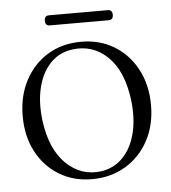

<svg xmlns="http://www.w3.org/2000/svg" viewBox="-44 -575 559 626"><g transform="rotate(-5 235.0 -262.0)"><path d="M236 -439.5Q296.5 -439.5 343.8 -410.8Q391 -382 418 -331Q445 -280 445 -214Q445 -148.5 417.8 -98Q390.5 -47.5 342.5 -18.8Q294.5 10 233 10Q172.5 10 125.5 -18.5Q78.5 -47 51.8 -97.5Q25 -148 25 -214Q25 -279.5 51.8 -330.5Q78.5 -381.5 126 -410.5Q173.5 -439.5 236 -439.5ZM264.5 -13Q306.5 -19 335.5 -48.8Q364.5 -78.5 376.8 -126.5Q389 -174.5 382 -235Q370 -331 321.8 -378.2Q273.5 -425.5 205.5 -417Q161.5 -411 132.8 -380.8Q104 -350.5 92.2 -302.2Q80.5 -254 88 -194.5Q100 -100.5 149 -52.5Q198 -4.5 264.5 -13ZM124 -518Q124 -534.5 139 -534.5H331.5Q346.5 -534.5 346.5 -518Q346.5 -501.5 331.5 -501.5H139Q124 -501.5 124 -518Z"/></g></svg>

Font: Fraunces 144pt Soft Light
Style: Regular
Weight: 300
Version: Version 1.000;[0bf87f6ff]